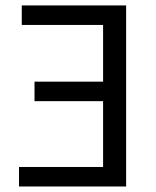

<svg xmlns="http://www.w3.org/2000/svg" viewBox="-20 -676 567 696"><path d="M48.9 0V-70.7H353.7V-309.3H105.1V-380H353.7V-585.6H58.9V-656.3H437.2V0Z"/></svg>

Font: SourceSans3VF
Style: Regular
Weight: 200
Designer: Paul D. Hunt
Foundry: Adobe
Version: Version 3.052;hotconv 1.1.0;makeotfexe 2.6.0